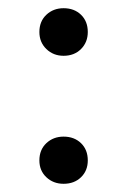

<svg xmlns="http://www.w3.org/2000/svg" viewBox="-20 -436 280 468"><path d="M135 -300Q110 -300 93 -316.5Q76 -333 76 -358Q76 -384 93 -400Q110 -416 135 -416Q161 -416 177.5 -400Q194 -384 194 -358Q194 -333 177.5 -316.5Q161 -300 135 -300ZM135 12Q110 12 93 -4Q76 -20 76 -45Q76 -71 93 -87Q110 -103 135 -103Q161 -103 177.5 -87Q194 -71 194 -45Q194 -20 177.5 -4Q161 12 135 12Z"/></svg>

Font: Junicode Two Beta Condensed
Style: Regular
Weight: 400
Width: 3
Designer: Peter S. Baker
Foundry: Briery Creek Software
Version: Version 1.053; ttfautohint (v1.8.4)